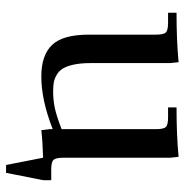

<svg xmlns="http://www.w3.org/2000/svg" viewBox="-8 -478 609 633"><g transform="rotate(90 296.5 -161.5)"><path d="M22 -411.1V-439Q115.2 -439 185.1 -445.8L188 -418V-154.8Q188 -122.6 193.1 -99.6Q198.2 -76.7 206.3 -63.7Q214.4 -50.8 227.5 -43.5Q240.7 -36.1 252.7 -34.2Q264.6 -32.2 282.2 -32.2Q309.1 -32.2 335.4 -37.6Q361.8 -43 405.8 -60.1V-371.1Q405.8 -396.5 398.7 -403.8Q391.6 -411.1 367.2 -411.1H334V-439Q427.2 -439 497.1 -445.8L500 -418V-65.9Q500 -41 507.1 -33.4Q514.2 -25.9 539.1 -25.9H574.2V0L549.8 123H523.9L500 1Q446.8 2.4 409.2 6.8L405.8 -21V-30.8Q310.1 6.8 231.9 6.8Q162.1 6.8 128.2 -28.6Q94.2 -64 94.2 -149.9V-371.1Q94.2 -396 87.2 -403.6Q80.1 -411.1 55.2 -411.1Z"/></g></svg>

Font: Dihjauti S
Style: Bold
Weight: 700
Designer: T. Christopher White
Version: Version 3.0.0